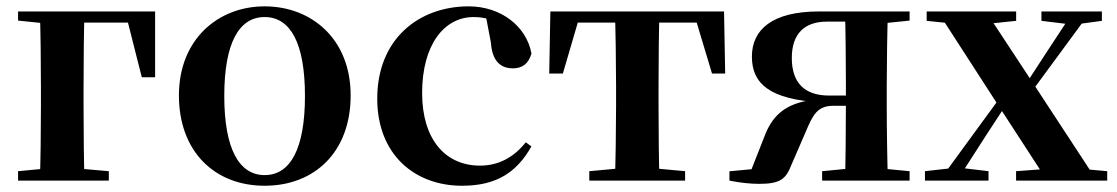

<svg xmlns="http://www.w3.org/2000/svg" viewBox="-20 -572 3537 608"><path d="M105.9 0H247.6C245.6 -50.2 244.6 -165.3 244.6 -234.8V-292.5C244.6 -370.2 245.6 -485.5 247.6 -535.7H105.9C108.6 -485.5 109.6 -370.2 109.6 -292.5V-234.8C109.6 -165.3 108.6 -50.2 105.9 0ZM176.9 -500.4H413L378.4 -527.4L429 -327.4H471.2L471.2 -535.7H176.9ZM37.2 0H324.6V-29.9L207.3 -40.2H145.7L37.2 -29.9ZM37.2 -506.8 147 -495.5H176.9V-535.7H37.2Z M818 16.2C975.7 16.2 1090.4 -90.2 1090.4 -269.8C1090.4 -449.1 966 -551.9 818 -551.9C670.7 -551.9 546.6 -447.6 546.6 -269.8C546.6 -92.4 659.5 16.2 818 16.2ZM818 -17.5C737.3 -17.5 690.2 -100.3 690.2 -268.1C690.2 -436.6 737.3 -518 818 -518C899.2 -518 945.7 -436.6 945.7 -268.1C945.7 -100.3 899.2 -17.5 818 -17.5Z M1443.1 16.2C1550.1 16.2 1615.4 -24.3 1662.8 -108.4L1644.9 -121.4C1607.4 -73.9 1558.7 -47.5 1500.2 -47.5C1389.4 -47.5 1316.7 -131.7 1316.7 -277.6C1316.7 -429.2 1386 -518 1479.6 -518C1515 -518 1546.3 -508.7 1584.7 -486.3L1516.8 -530.1L1534.6 -436.8C1538.7 -376.1 1567.2 -355.6 1604.4 -355.6C1634.3 -355.6 1653.6 -370.4 1663 -402.4C1647.5 -488.1 1567 -551.9 1464 -551.9C1307.7 -551.9 1174.6 -449.7 1174.6 -259.7C1174.6 -82.8 1292.9 16.2 1443.1 16.2Z M1719.2 -339.1H1762.4L1819.5 -534.2L1753.6 -500.4H2242L2176.1 -534.2L2234.7 -339.1H2276.4L2272.8 -535.7H1722.8ZM1846.1 0H2149.5V-29.9L2038.6 -40.2H1957.7L1846.1 -29.9ZM1927.2 0H2068.4C2066.4 -50.2 2065.4 -165.3 2065.4 -234.8V-301.2C2065.4 -370.2 2066.4 -485.5 2068.4 -535.7H1927.2C1929.2 -485.5 1930.9 -370.2 1930.9 -301.2V-234.8C1930.9 -165.3 1929.2 -50.2 1927.2 0Z M2573 -535.7C2424.8 -535.7 2361 -477.8 2361 -392.7C2361 -304.8 2420.6 -257.7 2576.5 -247.9L2580 -258.1C2476.4 -251.9 2428.3 -213.6 2400.7 -139.9L2350.1 -11.2L2426.5 -42.4L2289.9 -29.6V0C2325.2 6.9 2355.2 10.2 2384.8 10.2C2451 10.2 2469 -5.6 2486 -49.7L2531.6 -154.9C2554 -207.8 2567.9 -237 2619 -237H2720.8V-269.4H2605.6C2526.4 -269.4 2487.4 -311.1 2487.4 -388.3C2487.4 -465.9 2528.3 -503.5 2598.4 -503.5H2720.8L2750.7 -495.5L2860.4 -506.8V-535.7ZM2655.7 0H2791.8C2789.8 -50.2 2788 -165.3 2788 -234.8V-301.2C2788 -370.2 2789.8 -485.5 2791.8 -535.7H2655.7C2657.7 -485.5 2658.7 -370.2 2658.7 -301.2V-248.7C2658.7 -165.3 2657.7 -50.2 2655.7 0ZM2583.4 0H2860.4V-29.9L2753.2 -40.2H2689.6L2583.4 -29.9Z M2909 0H3110.3V-29.9L3026.6 -39.9H2997.5L2909 -29.9ZM2954.7 0H3010.4L3104.3 -146L3199.5 -291.7H3204.2L3182.4 -311.7ZM3197.6 0H3486.2V-29.9L3372.6 -40.2H3335.4L3197.6 -29.9ZM3216.1 -239.8 3433.7 -535.7H3379L3289.3 -399.1L3199.8 -261.5H3194.2ZM3296.1 0H3453.5L3247 -315.2L3101.8 -535.7H2949.1L3145.7 -231.4ZM2914.5 -506 3023.2 -494.8H3089.7L3197.8 -506V-535.7H2914.5ZM3277.9 -506 3364 -495.5H3392.2L3469.3 -506V-535.7H3277.9Z"/></svg>

Font: Source Han Serif CN VF
Style: Regular
Weight: 250
Designer: Ryoko NISHIZUKA 西塚涼子 (kana & ideographs); Frank Grießhammer (Latin, Greek & Cyrillic); Wenlong ZHANG 张文龙 (bopomofo); San
Foundry: Adobe
Version: Version 2.002;hotconv 1.1.0;makeotfexe 2.6.0